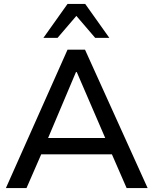

<svg xmlns="http://www.w3.org/2000/svg" viewBox="-20 -958 782 978"><path d="M10 0 324 -705H413L732 0H625L550 -172H190L115 0ZM367 -591 225 -255H516L371 -591ZM201 -765 324 -938H414L537 -765H465L369 -877L273 -765Z"/></svg>

Font: Mulish SemiBold
Style: Regular
Weight: 600
Designer: Vernon Adams
Foundry: Vernon Adams
Version: Version 3.603; ttfautohint (v1.8.3)